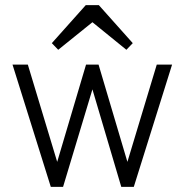

<svg xmlns="http://www.w3.org/2000/svg" viewBox="-20 -732 723 752"><path d="M179 0 29 -479H89L204 -98L317 -479H366L479 -98L594 -479H654L504 0H455L342 -382L227 0ZM316 -712H367L500 -563L475 -537L342 -645L208 -537L183 -563Z"/></svg>

Font: Zen Kaku Gothic New
Style: Regular
Weight: 400
Designer: Yoshimichi Ohira
Foundry: Positype
Version: Version 1.001